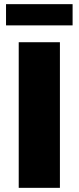

<svg xmlns="http://www.w3.org/2000/svg" viewBox="-20 -903 379 923"><path d="M70 -700H268V0H70ZM9 -883H329V-781H9Z"/></svg>

Font: CMG Sans ExtraBold
Style: Regular
Weight: 800
Designer: Julieta Ulanovsky
Foundry: Julieta Ulanovsky
Version: Version 7.200